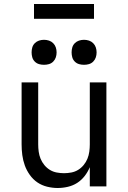

<svg xmlns="http://www.w3.org/2000/svg" viewBox="-20 -932 640 960"><path d="M268 8Q242 8 215.5 1.5Q189 -5 167 -20Q145 -35 129 -57.5Q113 -80 104 -105Q95 -130 91.5 -156.5Q88 -183 88 -210V-520H171V-210Q171 -192 173.5 -173.5Q176 -155 183 -138Q190 -121 202 -106.5Q214 -92 229.5 -82.5Q245 -73 263.5 -69.5Q282 -66 300 -66Q318 -66 336.5 -69.5Q355 -73 370.5 -82.5Q386 -92 398 -106.5Q410 -121 417 -138Q424 -155 426.5 -173.5Q429 -192 429 -210V-520H512V0H429V-96Q419 -72 403 -51.5Q387 -31 366 -17.5Q345 -4 319.5 2Q294 8 268 8ZM400 -608Q387 -608 375 -611.5Q363 -615 354 -624Q345 -633 341.5 -645Q338 -657 338 -670Q338 -683 341.5 -695Q345 -707 354 -716Q363 -725 375 -729Q387 -733 400 -733Q413 -733 425 -729Q437 -725 446 -716Q455 -707 459 -695Q463 -683 463 -670Q463 -657 459 -645Q455 -633 446 -624Q437 -615 425 -611.5Q413 -608 400 -608ZM200 -608Q187 -608 175 -611.5Q163 -615 154 -624Q145 -633 141.5 -645Q138 -657 138 -670Q138 -683 141.5 -695Q145 -707 154 -716Q163 -725 175 -729Q187 -733 200 -733Q213 -733 225 -729Q237 -725 246 -716Q255 -707 259 -695Q263 -683 263 -670Q263 -657 259 -645Q255 -633 246 -624Q237 -615 225 -611.5Q213 -608 200 -608ZM150 -838V-912H450V-838Z"/></svg>

Font: Zed Sans Extended
Style: Regular
Weight: 400
Width: 7
Designer: Belleve Invis
Foundry: Belleve Invis
Version: Version 1.0.0; ttfautohint (v1.8.4)